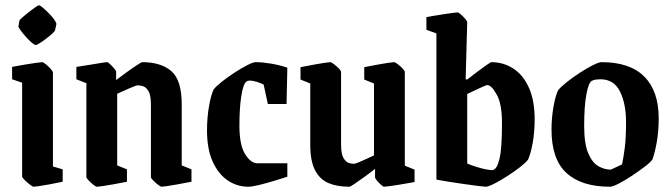

<svg xmlns="http://www.w3.org/2000/svg" viewBox="-20 -699 2553 729"><path d="M54 -622Q55 -624 65 -633Q75 -642 88.5 -652.5Q102 -663 113.5 -671Q125 -679 127 -679Q132 -679 143 -669.5Q154 -660 166.5 -647.5Q179 -635 187 -623Q195 -611 194 -607L189 -584Q188 -580 178 -571Q168 -562 155 -552Q142 -542 130.5 -535Q119 -528 116 -528Q111 -528 100 -537.5Q89 -547 77.5 -560Q66 -573 58 -584Q50 -595 50 -599ZM108 10Q104 10 93.5 2Q83 -6 73.5 -15.5Q64 -25 64 -29V-385L26 -398V-445Q26 -445 42 -448Q58 -451 79 -454.5Q100 -458 118 -460.5Q136 -463 141 -463Q144 -463 154 -455Q164 -447 172.5 -437.5Q181 -428 181 -423V-67L218 -56V-9Q218 -9 203 -6Q188 -3 167.5 1Q147 5 129.5 7.5Q112 10 108 10Z M348 10Q344 10 334.5 2.5Q325 -5 316.5 -14Q308 -23 308 -26V-383L270 -398V-445Q270 -445 286 -447.5Q302 -450 324 -453.5Q346 -457 364 -460Q382 -463 387 -463Q390 -463 398 -455.5Q406 -448 413.5 -439Q421 -430 421 -427V-395Q438 -408 460 -424Q482 -440 499.5 -451.5Q517 -463 520 -463Q591 -463 630.5 -429Q670 -395 670 -302V-71L707 -56V-9Q707 -9 691 -6Q675 -3 654 1Q633 5 615 7.5Q597 10 593 10Q590 10 580 2.5Q570 -5 561.5 -14Q553 -23 553 -26V-302Q553 -338 543.5 -353.5Q534 -369 522 -372Q510 -375 504 -375Q497 -375 473 -364.5Q449 -354 425 -343V-71L462 -56V-9Q462 -9 446.5 -6Q431 -3 409.5 1Q388 5 370 7.5Q352 10 348 10Z M923 10Q880 10 844.5 -14Q809 -38 787.5 -85.5Q766 -133 766 -204Q766 -252 773.5 -295Q781 -338 791 -359Q800 -371 822 -388.5Q844 -406 870 -423Q896 -440 918.5 -451.5Q941 -463 951 -463Q976 -463 1009 -457.5Q1042 -452 1071 -442L1068 -304H997L981 -378Q971 -383 956 -388Q941 -393 928 -393Q920 -393 915 -389Q903 -379 896 -333Q889 -287 889 -222Q889 -149 910.5 -114Q932 -79 958 -79H1071V-28Q1050 -21 1020 -12Q990 -3 963 3.5Q936 10 923 10Z M1307 10Q1260 10 1227 -4Q1194 -18 1176 -53Q1158 -88 1158 -150V-382L1121 -397V-444Q1121 -444 1137 -447Q1153 -450 1174 -454Q1195 -458 1212.5 -460.5Q1230 -463 1234 -463Q1238 -463 1248 -455.5Q1258 -448 1266.5 -439Q1275 -430 1275 -426V-151Q1275 -114 1284.5 -98.5Q1294 -83 1305.5 -80Q1317 -77 1323 -77Q1328 -77 1341.5 -82.5Q1355 -88 1371 -95.5Q1387 -103 1400 -109V-382L1363 -397V-444Q1363 -444 1378.5 -447Q1394 -450 1415.5 -454Q1437 -458 1454.5 -460.5Q1472 -463 1477 -463Q1480 -463 1490 -455.5Q1500 -448 1508.5 -439Q1517 -430 1517 -426V-70L1554 -55V-8Q1554 -8 1538 -5Q1522 -2 1500.5 1.5Q1479 5 1461 7.5Q1443 10 1438 10Q1435 10 1426.5 2.5Q1418 -5 1411 -13.5Q1404 -22 1404 -26V-58Q1388 -45 1366 -29Q1344 -13 1327 -1.5Q1310 10 1307 10Z M1846 -463Q1891 -463 1928.5 -439Q1966 -415 1988 -366.5Q2010 -318 2010 -246Q2010 -197 2002.5 -156Q1995 -115 1985 -93Q1976 -81 1954 -64Q1932 -47 1905.5 -30Q1879 -13 1856.5 -1.5Q1834 10 1824 10Q1819 10 1795 7Q1771 4 1740 -0.5Q1709 -5 1680.5 -9.5Q1652 -14 1637 -17V-572L1599 -586V-634Q1609 -636 1627 -639Q1645 -642 1664.5 -645Q1684 -648 1699 -650Q1714 -652 1717 -652Q1721 -652 1729.5 -644.5Q1738 -637 1746 -628Q1754 -619 1754 -615L1748 -398L1754 -397Q1769 -409 1789.5 -424.5Q1810 -440 1826.5 -451.5Q1843 -463 1846 -463ZM1830 -376Q1827 -376 1812.5 -369.5Q1798 -363 1781 -355Q1764 -347 1754 -342V-78Q1768 -72 1788.5 -65.5Q1809 -59 1827.5 -55.5Q1846 -52 1853 -54Q1868 -59 1877 -98Q1886 -137 1886 -233Q1886 -304 1866 -340Q1846 -376 1830 -376Z M2296 10Q2188 10 2131 -42Q2074 -94 2074 -207Q2074 -251 2081.5 -293.5Q2089 -336 2099 -356Q2108 -368 2130.5 -386Q2153 -404 2180.5 -422Q2208 -440 2231 -451.5Q2254 -463 2264 -463Q2372 -463 2426.5 -408Q2481 -353 2481 -250Q2481 -200 2473.5 -158.5Q2466 -117 2457 -93Q2449 -82 2426.5 -65Q2404 -48 2377.5 -30.5Q2351 -13 2328.5 -1.5Q2306 10 2296 10ZM2299 -55Q2302 -56 2312.5 -61Q2323 -66 2332.5 -70.5Q2342 -75 2342 -75Q2347 -99 2352 -136.5Q2357 -174 2357 -236Q2357 -305 2334 -351.5Q2311 -398 2260 -398Q2251 -398 2243 -397Q2235 -396 2227 -392Q2215 -386 2206.5 -341Q2198 -296 2198 -221Q2198 -153 2213.5 -117Q2229 -81 2252 -68Q2275 -55 2299 -55Z"/></svg>

Font: Grenze Gotisch SemiBold
Style: Regular
Weight: 600
Designer: Renata Polastri
Foundry: Omnibus-Type
Version: Version 1.001